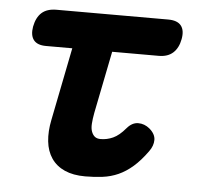

<svg xmlns="http://www.w3.org/2000/svg" viewBox="-44 -577 688 633"><g transform="rotate(5 300.0 -260.5)"><path d="M488 -530Q518 -530 530.5 -514.5Q543 -499 537.5 -469.5Q532 -440 514.5 -424Q497 -408 467 -408H313L272 -203Q268 -182 267 -166Q266 -150 270 -139.5Q274 -129 281 -123.5Q288 -118 300 -118Q321 -118 341 -127Q361 -136 382 -161Q399 -181 419.5 -181Q440 -181 457 -167Q477 -150 477 -130.5Q477 -111 463 -92Q440 -60 417 -40Q394 -20 369.5 -9Q345 2 317.5 5.5Q290 9 260 9Q220 9 192 -3.5Q164 -16 148 -39.5Q132 -63 128.5 -95.5Q125 -128 133 -167L181 -408H94Q65 -408 53 -423.5Q41 -439 46 -468Q52 -499 69.5 -514.5Q87 -530 118 -530Z"/></g></svg>

Font: Maple Mono
Style: Bold Italic
Weight: 700
Italic angle: -10°
Monospace: yes
Designer: subframe7536
Version: Version 7.000